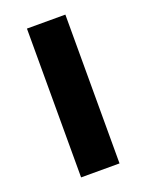

<svg xmlns="http://www.w3.org/2000/svg" viewBox="-110 -697 506 662"><g transform="rotate(-20 142.5 -366.0)"><path d="M213 -93V-639H72V-93Z"/></g></svg>

Font: Noto Sans Kannada UI SemiCondensed
Style: Bold
Weight: 700
Width: 4
Designer: Jelle Bosma - Monotype Design Team
Foundry: Monotype Imaging Inc.
Version: Version 2.005